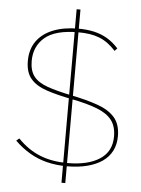

<svg xmlns="http://www.w3.org/2000/svg" viewBox="-60 -862 733 1001"><g transform="rotate(5 306.5 -361.0)"><path d="M300 -1 320 0V93H300ZM300 -5V-706L320 -708V-4ZM300 -815H320V-704L300 -702ZM516 -616Q495 -639 473.5 -654.5Q452 -670 428.5 -679Q405 -688 378.5 -692Q352 -696 320 -696Q199 -696 144.5 -649.5Q90 -603 90 -526Q90 -475 113 -445.5Q136 -416 185.5 -398.5Q235 -381 314 -365Q393 -349 451 -328.5Q509 -308 540.5 -272.5Q572 -237 572 -174Q572 -131 555 -97.5Q538 -64 505.5 -41.5Q473 -19 426.5 -7Q380 5 322 5Q265 5 216.5 -7Q168 -19 126 -43.5Q84 -68 46 -105L61 -118Q88 -90 117 -70Q146 -50 178.5 -37Q211 -24 247 -18Q283 -12 323 -12Q429 -12 490.5 -52Q552 -92 552 -171Q552 -224 527 -256.5Q502 -289 449.5 -309.5Q397 -330 315 -346Q237 -361 182 -379.5Q127 -398 98.5 -431.5Q70 -465 70 -524Q70 -586 100.5 -628.5Q131 -671 187 -693Q243 -715 318 -715Q363 -715 400.5 -706.5Q438 -698 469.5 -679.5Q501 -661 529 -630Z"/></g></svg>

Font: Raleway Thin Thin
Style: Regular
Weight: 250
Version: Version 4.026